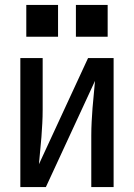

<svg xmlns="http://www.w3.org/2000/svg" viewBox="-20 -754 540 774"><path d="M62 0V-520H152V-312Q152 -284 150.5 -256.5Q149 -229 147 -201.5Q145 -174 142 -147Q139 -120 137 -92L335 -520H438V0H348V-208Q348 -236 349.5 -263.5Q351 -291 353 -318.5Q355 -346 358 -373Q361 -400 363 -428L165 0ZM286 -606V-734H414V-606ZM86 -606V-734H214V-606Z"/></svg>

Font: Iosevka SS04 Medium
Style: Regular
Weight: 500
Monospace: yes
Designer: Belleve Invis
Foundry: Belleve Invis
Version: Version 19.0.0; ttfautohint (v1.8.4)